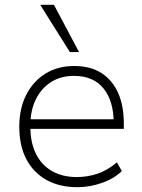

<svg xmlns="http://www.w3.org/2000/svg" viewBox="-20 -769 591 797"><path d="M301 8Q227 8 173 -22Q119 -52 89.5 -108Q60 -164 60 -243Q60 -318 88.5 -374.5Q117 -431 168 -463Q219 -495 288 -495Q356 -495 401.5 -465.5Q447 -436 470.5 -383Q494 -330 494 -256V-234H89V-274H472L452 -258Q452 -349 410 -401.5Q368 -454 287 -454Q231 -454 190.5 -427.5Q150 -401 128 -355Q106 -309 106 -249V-243Q106 -177 129.5 -130Q153 -83 196.5 -58.5Q240 -34 299 -34Q342 -34 383.5 -47.5Q425 -61 465 -95L486 -59Q453 -27 402.5 -9.5Q352 8 301 8ZM270 -553 147 -749H204L308 -553Z"/></svg>

Font: Nunito Sans 10pt ExtraLight
Style: Regular
Weight: 250
Designer: Vernon Adams
Foundry: Vernon Adams
Version: Version 3.101;gftools[0.9.27]